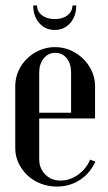

<svg xmlns="http://www.w3.org/2000/svg" viewBox="-20 -676 398 705"><path d="M36 -360Q36 -389 47.5 -415Q59 -441 79 -460.5Q99 -480 125.5 -491.5Q152 -503 182 -503Q212 -503 238.5 -491.5Q265 -480 285 -460.5Q305 -441 317 -415Q329 -389 329 -360V-241H124V-91Q124 -58 146 -35.5Q168 -13 202 -13Q236 -13 266 -34Q296 -55 311 -90L330 -82Q310 -39 273 -15Q236 9 189 9Q157 9 129 -2Q101 -13 80.5 -32.5Q60 -52 48 -77.5Q36 -103 36 -133ZM241 -262V-410Q241 -442 225 -462Q209 -482 183 -482Q157 -482 140.5 -461.5Q124 -441 124 -410V-262ZM246 -656H260Q260 -617 238 -591.5Q216 -566 181 -566Q146 -566 124 -591.5Q102 -617 102 -656H116Q116 -634 134 -620Q152 -606 181 -606Q210 -606 228 -620Q246 -634 246 -656Z"/></svg>

Font: Moniqa SemBd Heading
Style: Regular
Weight: 600
Designer: Rajesh Rajput
Foundry: Rajesh Rajput
Version: Version 1.000